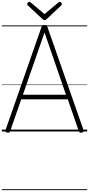

<svg xmlns="http://www.w3.org/2000/svg" viewBox="-20 -1417 960 2070"><path d="M60 13Q44 10 40 3Q36 -4 40 -16L427 -1125Q431 -1138 438 -1143Q445 -1148 460 -1148Q474 -1148 481 -1143Q488 -1138 492 -1125L880 -16Q885 -4 880 3Q875 10 860 13Q846 15 839.5 10.5Q833 6 827 -10L711 -346H209L92 -10Q87 5 80.5 10Q74 15 60 13ZM227 -396H691L460 -1067ZM625 -1397Q632 -1397 639.5 -1389.5Q647 -1382 647 -1373Q647 -1370 646 -1367Q645 -1364 642 -1360L486 -1214Q480 -1208 475 -1204.5Q470 -1201 460 -1201Q451 -1201 446 -1204.5Q441 -1208 435 -1214L279 -1360Q275 -1365 274 -1368Q273 -1371 273 -1373Q273 -1382 281 -1389.5Q289 -1397 296 -1397Q301 -1397 304.5 -1394.5Q308 -1392 313 -1389L460 -1265L608 -1389Q612 -1392 616 -1394.5Q620 -1397 625 -1397ZM0 623H920V633H0ZM0 -20H920V0H0ZM0 -505H920V-500H0ZM0 -1143H920V-1133H0Z"/></svg>

Font: Playwrite CL Guides
Style: Regular
Weight: 400
Designer: Veronika Burian, José Scaglione
Foundry: TypeTogether
Version: Version 1.003